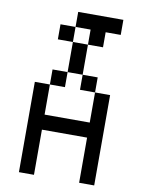

<svg xmlns="http://www.w3.org/2000/svg" viewBox="-105 -1071 846 1142"><g transform="rotate(10 318.0 -500.0)"><path d="M90.9 -545.5V0H181.8V-272.7H454.5V0H545.5V-545.5H454.5V-363.6H181.8V-545.5ZM272.7 -818.2V-636.4H363.6V-818.2ZM181.8 -636.4V-545.5H272.7V-636.4ZM363.6 -636.4V-545.5H454.5V-636.4ZM545.5 -1000H272.7V-909.1H363.6V-818.2H454.5V-909.1H545.5ZM181.8 -909.1V-818.2H272.7V-909.1Z"/></g></svg>

Font: Departure Mono
Style: Regular
Weight: 400
Monospace: yes
Designer: Helena Zhang
Version: Version 1.500;Glyphs 3.3.1 (3343)